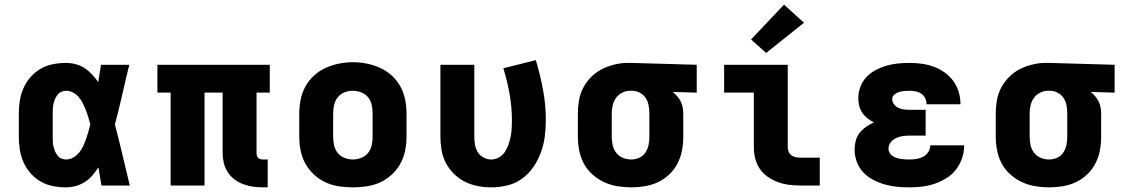

<svg xmlns="http://www.w3.org/2000/svg" viewBox="-20 -799 4840 827"><path d="M264 8Q236 8 208 2.5Q180 -3 155.5 -17Q131 -31 112 -52.5Q93 -74 81.5 -100Q70 -126 65.5 -154Q61 -182 61 -210V-310Q61 -338 65.5 -366Q70 -394 81.5 -420Q93 -446 112 -467.5Q131 -489 155.5 -503Q180 -517 208 -522.5Q236 -528 264 -528Q285 -528 306 -522.5Q327 -517 344.5 -505.5Q362 -494 376.5 -478.5Q391 -463 403 -445Q406 -464 409 -482.5Q412 -501 415 -520H537Q521 -456 506.5 -391.5Q492 -327 475 -263Q492 -198 507.5 -132Q523 -66 539 0H417Q414 -19 410.5 -39Q407 -59 404 -78Q392 -60 378 -43.5Q364 -27 346 -15.5Q328 -4 307 2Q286 8 264 8ZM264 -112Q281 -112 295.5 -120.5Q310 -129 320.5 -141.5Q331 -154 338 -169Q345 -184 350.5 -199.5Q356 -215 360.5 -231Q365 -247 369 -263Q365 -278 360.5 -293.5Q356 -309 350 -324Q344 -339 337 -353.5Q330 -368 319.5 -380.5Q309 -393 294.5 -400.5Q280 -408 264 -408Q254 -408 244 -403.5Q234 -399 227.5 -390.5Q221 -382 217 -372.5Q213 -363 210.5 -352.5Q208 -342 207.5 -331.5Q207 -321 207 -310V-210Q207 -199 207.5 -188.5Q208 -178 210.5 -167.5Q213 -157 217 -147.5Q221 -138 227.5 -129.5Q234 -121 244 -116.5Q254 -112 264 -112Z M1113 8Q1091 8 1069.5 5Q1048 2 1028 -5.5Q1008 -13 990.5 -26Q973 -39 961 -57.5Q949 -76 944 -97Q939 -118 939 -140V-400H861V0H715V-400H658V-520H1142V-400H1085V-140Q1085 -134 1086.5 -128.5Q1088 -123 1092 -119Q1096 -115 1101.5 -113.5Q1107 -112 1113 -112H1133V8Z M1500 8Q1470 8 1440 3.5Q1410 -1 1382.5 -13.5Q1355 -26 1332.5 -47Q1310 -68 1295.5 -94Q1281 -120 1275 -150Q1269 -180 1269 -210V-310Q1269 -340 1275 -370Q1281 -400 1295.5 -426.5Q1310 -453 1332.5 -473.5Q1355 -494 1382.5 -506.5Q1410 -519 1440 -525Q1470 -531 1500 -531Q1530 -531 1560 -525Q1590 -519 1617.5 -506.5Q1645 -494 1667.5 -473.5Q1690 -453 1704.5 -426.5Q1719 -400 1725 -370Q1731 -340 1731 -310V-210Q1731 -180 1725 -150Q1719 -120 1704.5 -94Q1690 -68 1667.5 -47Q1645 -26 1617.5 -13.5Q1590 -1 1560 3.5Q1530 8 1500 8ZM1500 -112Q1518 -112 1536 -119Q1554 -126 1565.5 -140.5Q1577 -155 1581 -173.5Q1585 -192 1585 -210V-310Q1585 -329 1581 -347.5Q1577 -366 1565 -380.5Q1553 -395 1535 -401.5Q1517 -408 1499 -408Q1480 -408 1463 -401Q1446 -394 1434.5 -379.5Q1423 -365 1419 -346.5Q1415 -328 1415 -310V-210Q1415 -192 1419 -173.5Q1423 -155 1434.5 -140.5Q1446 -126 1464 -119Q1482 -112 1500 -112Z M2096 8Q2067 8 2038 2.5Q2009 -3 1983 -16Q1957 -29 1935.5 -50Q1914 -71 1900.5 -97Q1887 -123 1882 -152Q1877 -181 1877 -210V-520H2023V-210Q2023 -193 2026 -175.5Q2029 -158 2038 -143.5Q2047 -129 2063 -120.5Q2079 -112 2096 -112Q2113 -112 2129 -121Q2145 -130 2154.5 -144.5Q2164 -159 2170 -176Q2176 -193 2179.5 -210Q2183 -227 2184 -245Q2185 -263 2185 -280Q2185 -337 2175 -393.5Q2165 -450 2148 -505L2288 -540Q2307 -477 2319 -412Q2331 -347 2331 -282Q2331 -246 2326.5 -211Q2322 -176 2310 -143Q2298 -110 2278 -80.5Q2258 -51 2229.5 -30Q2201 -9 2166 -0.5Q2131 8 2096 8Z M2699 8Q2669 8 2639 3Q2609 -2 2582 -14.5Q2555 -27 2532 -47.5Q2509 -68 2495 -94Q2481 -120 2475 -150Q2469 -180 2469 -210V-310Q2469 -339 2474 -367.5Q2479 -396 2492.5 -421.5Q2506 -447 2526.5 -467.5Q2547 -488 2572.5 -501Q2598 -514 2626.5 -521Q2655 -528 2683 -528Q2688 -528 2692 -528Q2696 -528 2700 -528L2981 -520V-400L2878 -403Q2888 -395 2897 -384.5Q2906 -374 2912 -362Q2918 -350 2920.5 -336.5Q2923 -323 2923 -310V-210Q2923 -180 2917.5 -151Q2912 -122 2898.5 -95.5Q2885 -69 2863 -48Q2841 -27 2814.5 -14.5Q2788 -2 2758.5 3Q2729 8 2699 8ZM2699 -112Q2717 -112 2733.5 -119.5Q2750 -127 2760 -142Q2770 -157 2773.5 -174.5Q2777 -192 2777 -210V-310Q2777 -327 2774 -344Q2771 -361 2762 -375.5Q2753 -390 2738 -398.5Q2723 -407 2706 -408H2700Q2699 -408 2697.5 -408Q2696 -408 2695 -408Q2677 -408 2660.5 -400Q2644 -392 2633.5 -377.5Q2623 -363 2619 -345.5Q2615 -328 2615 -310V-210Q2615 -192 2619 -173.5Q2623 -155 2634.5 -140.5Q2646 -126 2663 -119Q2680 -112 2699 -112Z M3427 0Q3403 0 3378.5 -3Q3354 -6 3331 -14.5Q3308 -23 3287.5 -37Q3267 -51 3253 -71.5Q3239 -92 3233 -116Q3227 -140 3227 -165V-400H3099V-520H3373V-165Q3373 -155 3377 -145.5Q3381 -136 3389 -130Q3397 -124 3407 -122Q3417 -120 3427 -120H3511V0ZM3280 -571 3215 -629 3357 -779 3443 -701Z M3898 8Q3871 8 3844 5.5Q3817 3 3791 -4.5Q3765 -12 3741 -24.5Q3717 -37 3698.5 -56.5Q3680 -76 3670.5 -102Q3661 -128 3661 -155Q3661 -174 3666 -193Q3671 -212 3683 -227Q3695 -242 3711 -253Q3727 -264 3744 -272Q3729 -279 3716 -289.5Q3703 -300 3694 -313.5Q3685 -327 3681 -343Q3677 -359 3677 -376Q3677 -401 3686 -425Q3695 -449 3712 -467Q3729 -485 3751.5 -497Q3774 -509 3798 -516Q3822 -523 3847 -525.5Q3872 -528 3897 -528Q3924 -528 3950 -524.5Q3976 -521 4001 -512Q4026 -503 4048 -487.5Q4070 -472 4085.5 -451Q4101 -430 4109 -404Q4117 -378 4117 -352Q4117 -351 4117 -350.5Q4117 -350 4117 -350H3971Q3971 -350 3971 -350Q3971 -350 3971 -350Q3971 -364 3965 -376Q3959 -388 3948 -395.5Q3937 -403 3924 -405.5Q3911 -408 3897 -408Q3886 -408 3874.5 -407Q3863 -406 3852 -402.5Q3841 -399 3832 -391.5Q3823 -384 3823 -372Q3823 -360 3831 -349.5Q3839 -339 3850.5 -334Q3862 -329 3874.5 -327.5Q3887 -326 3900 -326H3967V-215H3900Q3885 -215 3869.5 -213Q3854 -211 3840 -204.5Q3826 -198 3816.5 -186Q3807 -174 3807 -158Q3807 -149 3812 -140.5Q3817 -132 3824.5 -127Q3832 -122 3841.5 -119Q3851 -116 3860 -114.5Q3869 -113 3878.5 -112.5Q3888 -112 3898 -112Q3913 -112 3928 -114.5Q3943 -117 3956.5 -124Q3970 -131 3978.5 -144.5Q3987 -158 3987 -173H4133Q4133 -145 4124 -118Q4115 -91 4098 -69Q4081 -47 4057 -32Q4033 -17 4007 -8Q3981 1 3953 4.5Q3925 8 3898 8Z M4499 8Q4469 8 4439 3Q4409 -2 4382 -14.5Q4355 -27 4332 -47.5Q4309 -68 4295 -94Q4281 -120 4275 -150Q4269 -180 4269 -210V-310Q4269 -339 4274 -367.5Q4279 -396 4292.5 -421.5Q4306 -447 4326.5 -467.5Q4347 -488 4372.5 -501Q4398 -514 4426.5 -521Q4455 -528 4483 -528Q4488 -528 4492 -528Q4496 -528 4500 -528L4781 -520V-400L4678 -403Q4688 -395 4697 -384.5Q4706 -374 4712 -362Q4718 -350 4720.5 -336.5Q4723 -323 4723 -310V-210Q4723 -180 4717.5 -151Q4712 -122 4698.5 -95.5Q4685 -69 4663 -48Q4641 -27 4614.5 -14.5Q4588 -2 4558.5 3Q4529 8 4499 8ZM4499 -112Q4517 -112 4533.5 -119.5Q4550 -127 4560 -142Q4570 -157 4573.5 -174.5Q4577 -192 4577 -210V-310Q4577 -327 4574 -344Q4571 -361 4562 -375.5Q4553 -390 4538 -398.5Q4523 -407 4506 -408H4500Q4499 -408 4497.5 -408Q4496 -408 4495 -408Q4477 -408 4460.5 -400Q4444 -392 4433.5 -377.5Q4423 -363 4419 -345.5Q4415 -328 4415 -310V-210Q4415 -192 4419 -173.5Q4423 -155 4434.5 -140.5Q4446 -126 4463 -119Q4480 -112 4499 -112Z"/></svg>

Font: Iosevka Custom Heavy Extended
Style: Regular
Weight: 900
Width: 7
Monospace: yes
Designer: Belleve Invis
Foundry: Belleve Invis
Version: Version 11.2.4; ttfautohint (v1.8.4)